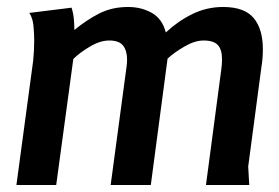

<svg xmlns="http://www.w3.org/2000/svg" viewBox="-20 -530 798 550"><path d="M185 -508Q190 -492 191.5 -476Q193 -460 193 -444Q228 -473 264.5 -491.5Q301 -510 347 -510Q385 -510 415 -493Q445 -476 455 -437Q489 -469 530.5 -489.5Q572 -510 619 -510Q680 -510 706.5 -478.5Q733 -447 733 -389Q733 -376 732 -363.5Q731 -351 729 -339L691 -53L694 0H570L614 -332Q615 -339 615.5 -346Q616 -353 616 -360Q616 -388 604 -401Q592 -414 563 -414Q538 -414 508 -396.5Q478 -379 460 -362L412 0H297L342 -335Q343 -341 343.5 -347Q344 -353 344 -359Q344 -385 332.5 -399.5Q321 -414 293 -414Q267 -414 237.5 -396.5Q208 -379 190 -361L141 0H27L75 -356Q78 -385 78 -414Q78 -431 76 -454.5Q74 -478 64 -493Z"/></svg>

Font: Rosario
Style: Bold Italic
Weight: 700
Italic angle: -8.05°
Designer: Hector Gatti
Foundry: Omnibus Type
Version: Version 1.101; ttfautohint (v1.8.1.43-b0c9)